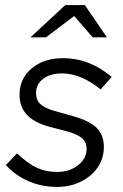

<svg xmlns="http://www.w3.org/2000/svg" viewBox="-20 -726 483 756"><path d="M204 10Q145 10 93.5 -12Q42 -34 3 -76L47 -122Q91 -81 126 -65Q161 -49 205 -49Q254 -49 287.5 -75.5Q321 -102 321 -139Q321 -165 304.5 -180.5Q288 -196 247 -208L170 -228Q112 -245 84.5 -275.5Q57 -306 57 -353Q57 -417 105 -457Q153 -497 229 -497Q332 -497 420 -423L376 -374Q340 -404 300.5 -420.5Q261 -437 225 -437Q179 -437 150.5 -416Q122 -395 122 -360Q122 -333 138 -317Q154 -301 192 -290L270 -268Q333 -250 361 -222Q389 -194 389 -148Q389 -103 365 -67.5Q341 -32 299 -11Q257 10 204 10ZM100 -579 237 -706H314L401 -579H345L272 -663L161 -579Z"/></svg>

Font: Red Hat Text VF
Style: Italic
Weight: 400
Italic angle: -12°
Designer: Pentagram, MCKL
Foundry: Pentagram, MCKL
Version: Version 1.023